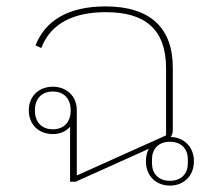

<svg xmlns="http://www.w3.org/2000/svg" viewBox="-20 -568 696 600"><path d="M511 12C554 12 586 -18 586 -64C586 -109 555 -139 513 -140C518 -145 520 -153 520 -163V-357C520 -480 450 -548 310 -548C190 -548 120 -501 91 -426L109 -418C139 -496 211 -530 311 -530C434 -530 499 -476 499 -354V-145L223 -21H220V-223C220 -268 188 -297 145 -297C102 -297 70 -268 70 -223C70 -178 102 -149 145 -149C168 -149 186 -157 199 -172V0H216L445 -103C439 -92 436 -79 436 -64C436 -18 468 12 511 12ZM511 -3C474 -3 455 -27 455 -57V-71C455 -101 474 -125 511 -125C548 -125 567 -101 567 -71V-57C567 -27 548 -3 511 -3ZM145 -164C108 -164 89 -189 89 -223C89 -257 108 -282 145 -282C182 -282 201 -257 201 -223C201 -189 182 -164 145 -164Z"/></svg>

Font: IBM Plex Sans Thai Looped Thin
Style: Regular
Weight: 100
Designer: Mike Abbink, Paul van der Laan, Pieter van Rosmalen, Ben Mitchell, Mark Frömberg
Foundry: Bold Monday
Version: Version 1.1